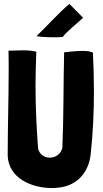

<svg xmlns="http://www.w3.org/2000/svg" viewBox="-20 -937 522 973"><path d="M299 -750C309 -770 382 -828 400 -846L401 -847L332 -917C285 -880 211 -797 165 -754C177 -751 214 -748 251 -748C268 -748 285 -748 299 -750ZM275 14C371 5 428 -63 439 -151C451 -259 456 -367 456 -476C456 -540 454 -605 451 -669V-670C439 -677 419 -679 397 -679C364 -679 326 -674 305 -672C301 -517 303 -348 296 -188C289 -156 261 -138 232 -138C207 -138 182 -152 173 -183C165 -291 160 -398 160 -504C160 -561 162 -618 164 -674V-675C145 -680 121 -682 97 -682C71 -682 44 -680 23 -680H22L23 -679C24 -648 24 -617 24 -585C24 -440 19 -292 19 -147C24 -35 138 16 244 16C254 16 265 15 275 14Z"/></svg>

Font: HEYCLAY
Style: Regular
Weight: 400
Designer: Marcelo Magalhaes
Foundry: Marcelo Magalhães
Version: Version 1.300;hotconv 1.0.109;makeotfexe 2.5.65596